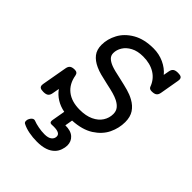

<svg xmlns="http://www.w3.org/2000/svg" viewBox="-231 -710 1061 1061"><g transform="rotate(45 300.0 -179.5)"><path d="M562 -568.4Q562 -566.4 561 -558.6L541.5 -446.3Q538.6 -429.2 529.1 -421.9Q519.5 -414.6 499 -414.6Q481 -414.6 476.1 -427.2Q460 -471.7 421.9 -494.9Q383.8 -518.1 329.6 -518.1Q286.6 -518.1 257.3 -502.4Q228 -486.8 213.6 -463.1Q199.2 -439.5 199.2 -414.6Q199.2 -395.5 211.7 -383.1Q224.1 -370.6 247.6 -361.3Q270 -352.5 324.7 -341.3Q368.7 -331.5 396.7 -323.7Q424.8 -315.9 448.7 -302.7Q481 -285.2 498.5 -258.5Q516.1 -231.9 516.1 -191.4Q516.1 -144 494.9 -99.6Q473.6 -55.2 425.8 -24.4Q377.9 6.3 302.2 10.3L294.4 55.2Q336.9 54.7 359.1 74.5Q381.3 94.2 381.3 126Q381.3 142.6 374.5 161.9Q367.7 181.2 355 194.3Q321.3 230.5 247.6 230.5Q214.4 230.5 184.1 224.6Q153.8 218.8 131.3 207Q123 203.1 123 191.4Q123 181.2 127.9 172.9Q132.3 164.6 138.4 159.4Q144.5 154.3 151.4 154.3Q154.8 154.3 156.7 155.3Q175.3 162.6 199.7 167.2Q224.1 171.9 248 171.9Q276.4 171.9 290.5 160.9Q304.7 149.9 304.7 132.3Q304.7 105.5 254.4 105.5L237.3 106Q223.1 106 223.1 92.3Q223.1 87.9 223.6 85.4L237.3 6.8Q202.1 0 174.1 -17.3Q146 -34.7 127 -61.5L119.6 -21Q116.7 -3.9 107.2 3.4Q97.7 10.7 77.6 10.7Q60.5 10.7 53 5.6Q45.4 0.5 45.4 -11.2Q45.4 -14.2 46.4 -21L72.3 -167.5Q75.2 -184.6 84.7 -191.9Q94.2 -199.2 114.3 -199.2Q135.7 -199.2 139.2 -178.7Q148.9 -122.1 187.5 -91.8Q226.1 -61.5 290 -61.5Q337.4 -61.5 370.8 -77.1Q404.3 -92.8 421.1 -119.1Q438 -145.5 438 -176.3Q438 -198.7 426.3 -213.9Q414.6 -229 393.1 -240.2Q375.5 -249 353 -255.4Q330.6 -261.7 295.9 -269Q258.8 -277.3 236.3 -283.2Q213.9 -289.1 193.8 -298.3Q159.2 -314 140.1 -338.4Q121.1 -362.8 121.1 -400.9Q121.1 -446.3 144.3 -489.7Q167.5 -533.2 216.6 -561.8Q265.6 -590.3 338.9 -590.3Q382.3 -590.3 420.4 -572.8Q458.5 -555.2 481.9 -526.4L487.8 -558.6Q490.7 -575.7 500.2 -583Q509.8 -590.3 530.3 -590.3Q547.4 -590.3 554.7 -585.2Q562 -580.1 562 -568.4Z"/></g></svg>

Font: Courier Prime
Style: Italic
Weight: 400
Italic angle: -10°
Designer: Alan Dague-Greene
Foundry: Quote-Unquote Apps
Version: Version 3.018